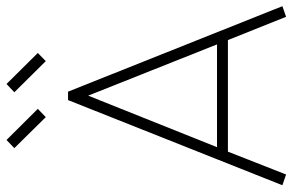

<svg xmlns="http://www.w3.org/2000/svg" viewBox="-180 -744 930 611"><g transform="rotate(-90 285.5 -439.0)"><path d="M122.1 -213.9H449.2L286.1 -624ZM107.9 -179.2 35.2 5.9 1 -5.9 272 -688H298.8L570.8 -5.9L537.1 5.9L462.9 -179.2ZM396 -758.8 296.9 -858.9 323.2 -883.8 421.9 -784.2ZM217.8 -758.8 119.1 -858.9 145 -883.8 244.1 -784.2Z"/></g></svg>

Font: RawengulkSans
Style: Regular
Weight: 500
Designer: gluk (gluksza@wp.pl)
Foundry: gluk (gluksza@wp.pl)
Version: Version 0.94